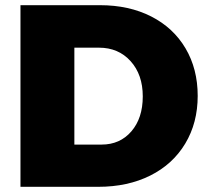

<svg xmlns="http://www.w3.org/2000/svg" viewBox="-20 -721 802 741"><path d="M743 -351Q743 -247 695 -167Q647 -87 560 -43.5Q473 0 359 0H59V-701H366Q478 -701 563.5 -657.5Q649 -614 696 -534.5Q743 -455 743 -351ZM531 -349Q531 -433 484 -485Q437 -537 362 -537H267V-163H372Q443 -163 487 -214Q531 -265 531 -349Z"/></svg>

Font: Gontserrat ExtraBold
Style: Regular
Weight: 800
Designer: Julieta Ulanovsky
Foundry: Julieta Ulanovsky
Version: Version 6.001